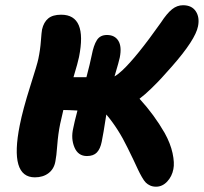

<svg xmlns="http://www.w3.org/2000/svg" viewBox="-20 -703 776 731"><path d="M112.8 -27.8Q15.6 -27.8 55.2 -226.1Q66.9 -285.6 94.7 -373.3Q122.6 -460.9 126 -479Q133.3 -513.7 135.7 -547.4Q138.2 -581.1 140.1 -590.8Q146.5 -618.7 163.6 -632.8Q180.7 -647 212.9 -647Q313 -647 280.8 -485.8Q277.3 -467.3 259.8 -409.2H309.1Q322.8 -460.9 329.1 -492.2Q336.4 -530.8 348.9 -550.3Q361.3 -569.8 387.2 -569.8Q417 -569.8 430.7 -547.6Q444.3 -525.4 436 -483.9Q433.6 -471.2 416 -412.1Q428.2 -418.9 445.8 -435.1Q500 -485.8 592.8 -617.2Q615.7 -652.3 635 -667.7Q654.3 -683.1 676.8 -683.1Q710 -683.1 725.3 -660.2Q740.7 -637.2 733.9 -603Q724.1 -551.8 633.8 -449.2Q610.4 -422.9 595.5 -406.5Q580.6 -390.1 556.6 -366.7Q532.7 -343.3 511.2 -327.1Q567.4 -265.6 606.9 -196.8Q628.9 -157.2 637 -119.9Q645 -82.5 640.1 -59.1Q634.8 -31.2 616.5 -11.7Q598.1 7.8 574.2 7.8Q561.5 7.8 551.8 3.4Q542 -1 535.2 -7.8Q528.3 -14.6 520 -29.3Q511.7 -43.9 505.6 -56.9Q499.5 -69.8 487.8 -95Q476.1 -120.1 465.8 -140.1Q430.7 -212.9 384.8 -267.1Q373 -189.9 367.2 -163.1Q361.8 -136.2 348.9 -122.6Q335.9 -108.9 311 -108.9Q277.3 -108.9 263.4 -142.1Q249.5 -175.3 258.8 -214.8Q262.7 -235.8 274.9 -282.2Q236.8 -284.2 221.2 -284.2Q220.7 -282.2 216.1 -262Q211.4 -241.7 209 -231Q201.2 -192.9 198 -149.9Q194.8 -106.9 190.9 -88.9Q186 -60.1 165 -43.9Q144 -27.8 112.8 -27.8Z"/></svg>

Font: Shantell Sans Irregular
Style: Bold Italic
Weight: 700
Italic angle: -11.31°
Designer: Stephen Nixon, Anya Danilova, Shantell Martin
Foundry: Arrow Type
Version: Version 1.006;[9816181b4]